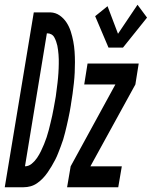

<svg xmlns="http://www.w3.org/2000/svg" viewBox="-65 -787 638 807"><path d="M391 -587 335 -719 387 -761 431 -645 513 -767 553 -713 452 -587ZM-45 0 77 -735H147Q169 -734 186 -722Q203 -710 214.5 -692.5Q226 -675 232.5 -654.5Q239 -634 243 -613Q247 -592 248.5 -570Q250 -548 250 -526Q250 -504 249 -482Q248 -460 245.5 -437.5Q243 -415 240 -392.5Q237 -370 233 -347Q233 -347 233 -347Q233 -347 233 -347V-346Q231 -332 228 -317Q225 -302 222 -287.5Q219 -273 215.5 -258.5Q212 -244 208.5 -229.5Q205 -215 200.5 -200.5Q196 -186 190.5 -172Q185 -158 179.5 -143.5Q174 -129 167 -115.5Q160 -102 152 -88.5Q144 -75 135 -62Q126 -49 115 -37.5Q104 -26 91 -17Q78 -8 63.5 -4Q49 0 34 0ZM40 -88Q55 -88 68 -98.5Q81 -109 90.5 -123Q100 -137 107 -151.5Q114 -166 120 -180.5Q126 -195 131 -210Q136 -225 140 -240.5Q144 -256 147.5 -271Q151 -286 154.5 -301Q158 -316 160.5 -331.5Q163 -347 166 -362Q168 -372 169.5 -382Q171 -392 172 -401.5Q173 -411 174.5 -421Q176 -431 177 -441Q178 -451 179 -460.5Q180 -470 180.5 -480Q181 -490 181.5 -499.5Q182 -509 182 -518.5Q182 -528 182 -538Q182 -548 181 -557.5Q180 -567 179 -576.5Q178 -586 176 -595Q174 -604 171 -612.5Q168 -621 163.5 -629.5Q159 -638 151 -642.5Q143 -647 133 -647H132ZM217 0 232 -88 420 -432H289L303 -520H518L504 -432L315 -88H447L432 0Z"/></svg>

Font: Iosevka SS04 Semibold
Style: Italic
Weight: 600
Italic angle: -9°
Monospace: yes
Designer: Belleve Invis
Foundry: Belleve Invis
Version: Version 19.0.0; ttfautohint (v1.8.4)